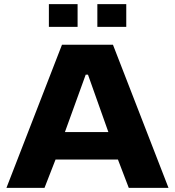

<svg xmlns="http://www.w3.org/2000/svg" viewBox="-20 -903 840 923"><path d="M11 0 278 -688H523L790 0H599L547 -136H247L194 0ZM292 -268H501L403 -544H392ZM215 -774V-883H353V-774ZM448 -774V-883H587V-774Z"/></svg>

Font: Saira Expanded
Style: Bold
Weight: 700
Width: 7
Designer: Hector Gatti with collaboration of the Omnibus-Type team
Foundry: Omnibus-Type
Version: Version 1.100; ttfautohint (v1.8.3)